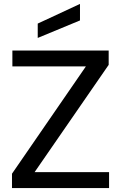

<svg xmlns="http://www.w3.org/2000/svg" viewBox="-20 -957 616 977"><path d="M41 0V-73L417 -619H43V-700H533V-627L156 -81H535V0ZM172 -764V-837L387 -937V-853Z"/></svg>

Font: Envelope Sans Variable
Style: Regular
Weight: 500
Designer: Andreas Rasmussen / Norman Anderson
Foundry: mail.de GmbH
Version: Version 1.150